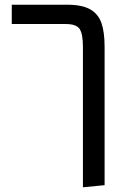

<svg xmlns="http://www.w3.org/2000/svg" viewBox="-20 -584 544 815"><path d="M424 -385V202L332 211V-385Q332 -440 318 -461Q304 -482 259 -482H30V-564H265Q328 -564 362.5 -544.5Q397 -525 410.5 -486.5Q424 -448 424 -385Z"/></svg>

Font: FiraGO
Style: Regular
Weight: 400
Designer: bBox Type
Foundry: bBox Type GmbH
Version: Version 1.001;April 20, 2020;FontCreator 12.0.0.2555 64-bit